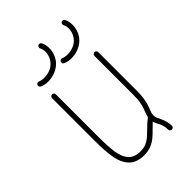

<svg xmlns="http://www.w3.org/2000/svg" viewBox="-210 -778 871 871"><g transform="rotate(-45 226.0 -342.0)"><path d="M90.3 -488.8Q95.7 -488.8 99.1 -485.4Q102.5 -481.9 102.5 -476.6V-202.6Q102.5 -139.2 108.6 -101.6Q114.7 -64 134 -43Q153.3 -22 191.9 -22Q211.4 -22 226.8 -28.3Q242.2 -34.7 253.7 -44.2Q265.1 -53.7 282.2 -70.8Q308.1 -96.7 324.7 -108.4Q326.2 -116.7 329.6 -126.5Q333 -136.2 336.9 -145.5Q342.8 -161.1 346.2 -179.4Q349.6 -197.8 349.6 -227.1V-476.1Q349.6 -481.4 353.3 -484.9Q356.9 -488.3 361.8 -488.3Q367.2 -488.3 370.6 -484.9Q374 -481.4 374 -476.1V-227.1Q374 -174.3 359.4 -136.7Q351.1 -114.3 349.6 -109.9Q348.1 -105.5 348.1 -96.2Q348.1 -86.4 350.8 -79.8Q353.5 -73.2 360.8 -58.6Q366.2 -47.4 370.1 -33Q374 -18.6 374 -3.9Q374 1.5 370.6 4.9Q367.2 8.3 361.8 8.3Q356.9 8.3 353.3 4.9Q349.6 1.5 349.6 -3.9Q349.6 -27.3 339.4 -47.9Q335.9 -54.2 332 -62.3Q328.1 -70.3 325.7 -78.6L303.7 -57.1Q284.7 -37.6 270.5 -25.9Q256.3 -14.2 236.6 -5.9Q216.8 2.4 191.9 2.4Q143.6 2.4 118.7 -23.2Q93.8 -48.8 85.9 -92Q78.1 -135.3 78.1 -202.6V-476.6Q78.1 -481.9 81.8 -485.4Q85.4 -488.8 90.3 -488.8ZM347.7 -679.7Q347.7 -685.1 351.3 -688.5Q355 -691.9 359.9 -691.9Q367.2 -691.9 370.6 -685.1Q379.4 -668.5 379.4 -646.5Q379.4 -626.5 371.8 -607.2Q364.3 -587.9 350.1 -573.7Q334.5 -558.6 313 -550.3Q291.5 -542 269 -542Q247.1 -542 229.5 -549.8Q226.1 -551.3 224.1 -554.4Q222.2 -557.6 222.2 -561Q222.2 -566.4 225.8 -569.8Q229.5 -573.2 234.4 -573.2Q236.8 -572.8 239.3 -572.3Q251.5 -566.9 268.6 -566.9Q286.6 -566.9 303.7 -573.2Q320.8 -579.6 332.5 -591.3Q343.8 -603 349.6 -617.4Q355.5 -631.8 355.5 -646.5Q355.5 -662.1 349.1 -674.3Q347.7 -677.2 347.7 -679.7ZM198.2 -679.7Q198.2 -685.1 201.9 -688.5Q205.6 -691.9 210.4 -691.9Q217.8 -691.9 221.2 -685.1Q230 -668.5 230 -646.5Q230 -626.5 222.4 -607.2Q214.8 -587.9 200.7 -573.7Q185.1 -558.6 163.6 -550.3Q142.1 -542 119.6 -542Q97.7 -542 80.1 -549.8Q76.7 -551.3 74.7 -554.4Q72.8 -557.6 72.8 -561Q72.8 -566.4 76.2 -569.8Q79.6 -573.2 85 -573.2Q87.4 -572.8 89.8 -572.3Q102.1 -566.9 119.1 -566.9Q137.2 -566.9 154.3 -573.2Q171.4 -579.6 183.1 -591.3Q194.3 -603 200.2 -617.4Q206.1 -631.8 206.1 -646.5Q206.1 -662.1 199.7 -674.3Q198.2 -677.2 198.2 -679.7Z"/></g></svg>

Font: Velvelyne Light
Style: Regular
Weight: 200
Designer: Manon Van der Borght et Mariel Nils
Foundry: Velvetyne
Version: Version 1.070